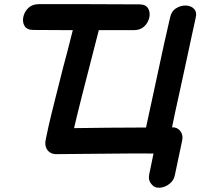

<svg xmlns="http://www.w3.org/2000/svg" viewBox="-20 -741 963 923"><path d="M707 143Q722 163 747.5 161.5Q773 160 795 142.5Q817 125 821 99L856 -67Q861 -93 846.5 -111.5Q832 -130 807 -129Q811 -151 821 -196.5Q831 -242 844 -301.5Q857 -361 871 -425.5Q885 -490 897.5 -549Q910 -608 920 -652Q928 -682 913 -698Q898 -714 873 -714.5Q848 -715 825.5 -700.5Q803 -686 797 -654Q771 -544 733 -364Q694 -182 682 -128Q616 -128 494 -127Q372 -125 336 -125Q355 -210 455 -596H623Q655 -596 674 -614.5Q693 -633 698 -658Q703 -683 691.5 -701.5Q680 -720 650 -720Q569 -720 409 -721Q248 -721 167 -721Q135 -721 116 -702.5Q97 -684 92 -659Q87 -634 98.5 -615.5Q110 -597 140 -597Q215 -597 330 -596Q324 -570 303 -490Q281 -409 272 -371L246 -268Q235 -225 227.5 -194Q220 -163 213.5 -134.5Q207 -106 200 -71Q197 -58 198 -47Q200 -26 214 -13Q228 0 250 0Q309 0 470 -2Q630 -4 718 -3L697 99Q692 125 707 143Z"/></svg>

Font: Balsamiq Sans
Style: Bold Italic
Weight: 700
Italic angle: -12°
Designer: Michael Angeles
Foundry: Balsamiq SRL
Version: Version 1.020; ttfautohint (v1.8.4.7-5d5b);gftools[0.9.26]